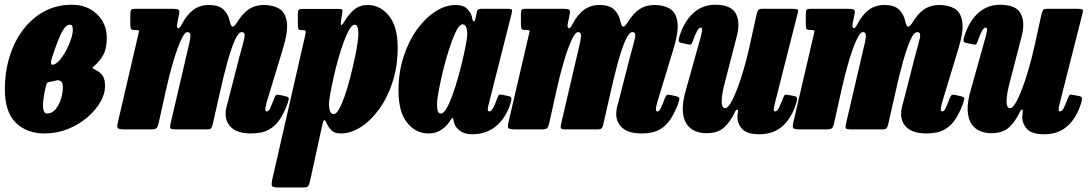

<svg xmlns="http://www.w3.org/2000/svg" viewBox="-20 -558 4690 828"><path d="M1 -171.5Q1 -249.5 22 -316Q43 -382.5 81.5 -432.2Q120 -482 172.8 -509.8Q225.5 -537.5 289 -537.5Q335 -537.5 369 -518.5Q403 -499.5 421.8 -467.5Q440.5 -435.5 440.5 -396.5Q440.5 -349.5 426 -322.5Q411.5 -295.5 388.5 -275.5Q377.5 -266.5 378.8 -264.8Q380 -263 397.5 -253.5Q416.5 -243 424.8 -227.8Q433 -212.5 433 -185.5Q433 -153 412.5 -117.5Q392 -82 356.2 -51.5Q320.5 -21 273.2 -1.8Q226 17.5 172 17.5Q95 17.5 48 -29Q1 -75.5 1 -171.5ZM215 -281Q227.5 -286 241.2 -303.2Q255 -320.5 267 -343.5Q279 -366.5 286.5 -390Q294 -413.5 294 -431Q294 -451.5 281.5 -451.5Q262.5 -451.5 245 -416Q227.5 -380.5 204.5 -310Q191.5 -270 215 -281ZM220.5 -210.5Q213 -208.5 206 -207.2Q199 -206 192 -204.5Q183 -202.5 181 -197Q179 -191.5 176 -178.5Q171 -157.5 167.5 -131.8Q164 -106 166.8 -87.2Q169.5 -68.5 183.5 -68.5Q204.5 -68.5 219.8 -87Q235 -105.5 243 -131.5Q251 -157.5 251 -180Q251 -202 243 -207.5Q232 -214.5 220.5 -210.5Z M564 -520H725Q742 -520 748.8 -516.8Q755.5 -513.5 752.5 -498L744 -455.5Q741 -441 747.2 -437Q753.5 -433 764 -453Q785.5 -494.5 813.8 -515.5Q842 -536.5 880.5 -536.5Q924 -536.5 944.2 -516.5Q964.5 -496.5 970.5 -467.5Q976 -443.5 983 -443Q990 -442.5 1002 -461Q1027 -501.5 1054.2 -519Q1081.5 -536.5 1117.5 -536.5Q1156.5 -536.5 1183.8 -520.8Q1211 -505 1217 -462.8Q1223 -420.5 1198 -341L1130 -117Q1127.5 -108.5 1125.8 -99.2Q1124 -90 1124 -87Q1124 -77.5 1131 -77.5Q1138.5 -77.5 1145.5 -92.2Q1152.5 -107 1162 -133Q1166.5 -144.5 1170.5 -147.8Q1174.5 -151 1187 -148.5L1208.5 -143.5Q1223.5 -140.5 1225 -135.2Q1226.5 -130 1220 -111Q1206.5 -74.5 1188.2 -45.5Q1170 -16.5 1140.5 0.5Q1111 17.5 1062.5 17.5Q1007 17.5 980 -6Q953 -29.5 953 -66.5Q953 -79 955.8 -92.2Q958.5 -105.5 962 -116L1013 -315.5Q1028 -367.5 1033.8 -393.5Q1039.5 -419.5 1023 -419.5Q1008 -419.5 992.2 -383.5Q976.5 -347.5 960.5 -289.5Q944.5 -231.5 930 -166L897 -21Q894.5 -9.5 890.2 -4.8Q886 0 872 0H736.5Q717 0 714.5 -5.2Q712 -10.5 716 -27L788 -336Q800 -383 801 -401.2Q802 -419.5 788 -419.5Q776 -419.5 760 -384.2Q744 -349 727 -291.8Q710 -234.5 695.5 -168.5L663.5 -24.5Q660.5 -11.5 655.2 -5.8Q650 0 633.5 0H516.5Q491 0 487.5 -6.2Q484 -12.5 488.5 -31.5L574.5 -401Q578.5 -418 579.5 -423.2Q580.5 -428.5 566.5 -428.5H562.5Q550 -428.5 546 -432Q542 -435.5 542 -453V-495Q542 -510.5 545 -515.2Q548 -520 564 -520Z M1287.5 -519.5H1439.5Q1452 -519.5 1455 -517Q1458 -514.5 1456 -502L1451 -471Q1448 -454 1451 -450.5Q1454 -447 1465 -465Q1484.5 -497.5 1508 -517Q1531.5 -536.5 1566 -536.5Q1619 -536.5 1657 -490.2Q1695 -444 1695 -352.5Q1695 -272.5 1673.2 -205Q1651.5 -137.5 1615.5 -87.8Q1579.5 -38 1536.2 -10.2Q1493 17.5 1450 17.5Q1421 17.5 1407.8 2.5Q1394.5 -12.5 1387.5 -28.5Q1382.5 -40.5 1378.5 -40Q1374.5 -39.5 1370.5 -21.5L1316.5 225Q1313 240.5 1308.2 245.5Q1303.5 250.5 1287 250.5H1179.5Q1155.5 250.5 1152.8 243.2Q1150 236 1153.5 218.5L1296 -405Q1299 -418.5 1298 -423.2Q1297 -428 1284.5 -428H1280.5Q1269.5 -428 1267 -432.8Q1264.5 -437.5 1264.5 -452.5V-499Q1264.5 -513.5 1269.2 -516.5Q1274 -519.5 1287.5 -519.5ZM1398.5 -108.5Q1398.5 -93 1402.8 -79.5Q1407 -66 1419 -66Q1430 -66 1442 -87.2Q1454 -108.5 1466 -142.5Q1478 -176.5 1488.5 -216.8Q1499 -257 1507.5 -295.8Q1516 -334.5 1520.8 -365Q1525.5 -395.5 1525.5 -409.5Q1526 -451.5 1509.5 -451.5Q1498.5 -451.5 1486 -430Q1473.5 -408.5 1461 -373.8Q1448.5 -339 1437.2 -298.5Q1426 -258 1417.5 -219.2Q1409 -180.5 1403.8 -150.8Q1398.5 -121 1398.5 -108.5Z M2182.5 -115Q2162.5 -50.5 2120.2 -14.8Q2078 21 2016.5 21Q1984.5 21 1964.2 6.5Q1944 -8 1938.5 -28Q1937 -33.5 1936.5 -36.5Q1936 -39.5 1935.5 -42.5Q1933.5 -51 1930.2 -49Q1927 -47 1920 -35.5Q1906 -13.5 1882.8 2Q1859.5 17.5 1828 17.5Q1773 17.5 1735.8 -28.8Q1698.5 -75 1698.5 -166.5Q1698.5 -246.5 1720.5 -314Q1742.5 -381.5 1778.5 -431.2Q1814.5 -481 1858 -508.8Q1901.5 -536.5 1944.5 -536.5Q1981 -536.5 1997.5 -517.2Q2014 -498 2016.5 -479Q2018 -467 2023 -466Q2028 -465 2032 -485L2036 -505Q2037.5 -513 2041.2 -516.5Q2045 -520 2056.5 -520H2168Q2185 -520 2187.5 -515.8Q2190 -511.5 2186 -498L2088 -110.5Q2086.5 -106.5 2085 -98.5Q2083.5 -90.5 2083.5 -87Q2083.5 -77.5 2090 -77.5Q2097 -77.5 2104.5 -88.8Q2112 -100 2125.5 -136.5Q2129 -146.5 2131.8 -149Q2134.5 -151.5 2150 -148.5L2175 -143Q2183 -141.5 2184.8 -136Q2186.5 -130.5 2182.5 -115ZM1995 -410.5Q1995.5 -426.5 1990.8 -439.8Q1986 -453 1974.5 -453Q1963.5 -453 1951.2 -431.5Q1939 -410 1926.8 -375.5Q1914.5 -341 1903.2 -300.8Q1892 -260.5 1883.2 -221.5Q1874.5 -182.5 1869.5 -152.5Q1864.5 -122.5 1864.5 -109.5Q1864.5 -92.5 1867.5 -80.5Q1870.5 -68.5 1881.5 -68.5Q1893 -68.5 1905.5 -90Q1918 -111.5 1930.8 -146.5Q1943.5 -181.5 1955 -222.2Q1966.5 -263 1975.5 -301.8Q1984.5 -340.5 1989.8 -369.8Q1995 -399 1995 -410.5Z M2248.5 -520H2409.5Q2426.5 -520 2433.2 -516.8Q2440 -513.5 2437 -498L2428.5 -455.5Q2425.5 -441 2431.8 -437Q2438 -433 2448.5 -453Q2470 -494.5 2498.2 -515.5Q2526.5 -536.5 2565 -536.5Q2608.5 -536.5 2628.8 -516.5Q2649 -496.5 2655 -467.5Q2660.5 -443.5 2667.5 -443Q2674.5 -442.5 2686.5 -461Q2711.5 -501.5 2738.8 -519Q2766 -536.5 2802 -536.5Q2841 -536.5 2868.2 -520.8Q2895.5 -505 2901.5 -462.8Q2907.5 -420.5 2882.5 -341L2814.5 -117Q2812 -108.5 2810.2 -99.2Q2808.5 -90 2808.5 -87Q2808.5 -77.5 2815.5 -77.5Q2823 -77.5 2830 -92.2Q2837 -107 2846.5 -133Q2851 -144.5 2855 -147.8Q2859 -151 2871.5 -148.5L2893 -143.5Q2908 -140.5 2909.5 -135.2Q2911 -130 2904.5 -111Q2891 -74.5 2872.8 -45.5Q2854.5 -16.5 2825 0.5Q2795.5 17.5 2747 17.5Q2691.5 17.5 2664.5 -6Q2637.5 -29.5 2637.5 -66.5Q2637.5 -79 2640.2 -92.2Q2643 -105.5 2646.5 -116L2697.5 -315.5Q2712.5 -367.5 2718.2 -393.5Q2724 -419.5 2707.5 -419.5Q2692.5 -419.5 2676.8 -383.5Q2661 -347.5 2645 -289.5Q2629 -231.5 2614.5 -166L2581.5 -21Q2579 -9.5 2574.8 -4.8Q2570.5 0 2556.5 0H2421Q2401.5 0 2399 -5.2Q2396.5 -10.5 2400.5 -27L2472.5 -336Q2484.5 -383 2485.5 -401.2Q2486.5 -419.5 2472.5 -419.5Q2460.5 -419.5 2444.5 -384.2Q2428.5 -349 2411.5 -291.8Q2394.5 -234.5 2380 -168.5L2348 -24.5Q2345 -11.5 2339.8 -5.8Q2334.5 0 2318 0H2201Q2175.5 0 2172 -6.2Q2168.5 -12.5 2173 -31.5L2259 -401Q2263 -418 2264 -423.2Q2265 -428.5 2251 -428.5H2247Q2234.5 -428.5 2230.5 -432Q2226.5 -435.5 2226.5 -453V-495Q2226.5 -510.5 2229.5 -515.2Q2232.5 -520 2248.5 -520Z M2910 -400.5Q2930 -465.5 2969.8 -501.5Q3009.5 -537.5 3063.5 -537.5Q3133 -537.5 3153 -500Q3173 -462.5 3158 -404L3106.5 -204.5Q3092.5 -152.5 3092.2 -122Q3092 -91.5 3107.5 -91.5Q3118 -91.5 3131.5 -114.2Q3145 -137 3159.5 -175.2Q3174 -213.5 3187.8 -261Q3201.5 -308.5 3212.5 -358.5L3242.5 -494.5Q3245 -506 3248.8 -513Q3252.5 -520 3266.5 -520H3396Q3414 -520 3418.8 -517.5Q3423.5 -515 3420 -501L3323 -118Q3319.5 -105 3317.2 -91.2Q3315 -77.5 3322.5 -77.5Q3331.5 -77.5 3338.5 -91.5Q3345.5 -105.5 3357 -134.5Q3360.5 -144 3363.5 -147.8Q3366.5 -151.5 3380 -148.5L3404.5 -144Q3415.5 -142 3417 -136Q3418.5 -130 3415 -117Q3395.5 -51 3355.8 -15Q3316 21 3254.5 21Q3198.5 21 3178 -4.5Q3157.5 -30 3160.5 -61L3162.5 -77.5Q3163.5 -85 3159 -85.2Q3154.5 -85.5 3150.5 -77Q3130 -33 3102.5 -8.2Q3075 16.5 3025.5 16.5Q3002.5 16.5 2980 8Q2957.5 -0.5 2942 -22Q2926.5 -43.5 2924.5 -81.5Q2922.5 -119.5 2940.5 -179L3002 -399Q3005 -410 3007.5 -424.5Q3010 -439 3002 -439Q2994.5 -439 2986.5 -425Q2978.5 -411 2967 -378.5Q2964 -370.5 2961.2 -367.2Q2958.5 -364 2945.5 -367L2917.5 -373Q2907.5 -375.5 2906.8 -381.5Q2906 -387.5 2910 -400.5Z M3477 -520H3638Q3655 -520 3661.8 -516.8Q3668.5 -513.5 3665.5 -498L3657 -455.5Q3654 -441 3660.2 -437Q3666.5 -433 3677 -453Q3698.5 -494.5 3726.8 -515.5Q3755 -536.5 3793.5 -536.5Q3837 -536.5 3857.2 -516.5Q3877.5 -496.5 3883.5 -467.5Q3889 -443.5 3896 -443Q3903 -442.5 3915 -461Q3940 -501.5 3967.2 -519Q3994.5 -536.5 4030.5 -536.5Q4069.5 -536.5 4096.8 -520.8Q4124 -505 4130 -462.8Q4136 -420.5 4111 -341L4043 -117Q4040.5 -108.5 4038.8 -99.2Q4037 -90 4037 -87Q4037 -77.5 4044 -77.5Q4051.5 -77.5 4058.5 -92.2Q4065.5 -107 4075 -133Q4079.5 -144.5 4083.5 -147.8Q4087.5 -151 4100 -148.5L4121.5 -143.5Q4136.5 -140.5 4138 -135.2Q4139.5 -130 4133 -111Q4119.5 -74.5 4101.2 -45.5Q4083 -16.5 4053.5 0.5Q4024 17.5 3975.5 17.5Q3920 17.5 3893 -6Q3866 -29.5 3866 -66.5Q3866 -79 3868.8 -92.2Q3871.5 -105.5 3875 -116L3926 -315.5Q3941 -367.5 3946.8 -393.5Q3952.5 -419.5 3936 -419.5Q3921 -419.5 3905.2 -383.5Q3889.5 -347.5 3873.5 -289.5Q3857.5 -231.5 3843 -166L3810 -21Q3807.5 -9.5 3803.2 -4.8Q3799 0 3785 0H3649.5Q3630 0 3627.5 -5.2Q3625 -10.5 3629 -27L3701 -336Q3713 -383 3714 -401.2Q3715 -419.5 3701 -419.5Q3689 -419.5 3673 -384.2Q3657 -349 3640 -291.8Q3623 -234.5 3608.5 -168.5L3576.5 -24.5Q3573.5 -11.5 3568.2 -5.8Q3563 0 3546.5 0H3429.5Q3404 0 3400.5 -6.2Q3397 -12.5 3401.5 -31.5L3487.5 -401Q3491.5 -418 3492.5 -423.2Q3493.5 -428.5 3479.5 -428.5H3475.5Q3463 -428.5 3459 -432Q3455 -435.5 3455 -453V-495Q3455 -510.5 3458 -515.2Q3461 -520 3477 -520Z M4138.5 -400.5Q4158.5 -465.5 4198.2 -501.5Q4238 -537.5 4292 -537.5Q4361.5 -537.5 4381.5 -500Q4401.5 -462.5 4386.5 -404L4335 -204.5Q4321 -152.5 4320.8 -122Q4320.5 -91.5 4336 -91.5Q4346.5 -91.5 4360 -114.2Q4373.5 -137 4388 -175.2Q4402.5 -213.5 4416.2 -261Q4430 -308.5 4441 -358.5L4471 -494.5Q4473.5 -506 4477.2 -513Q4481 -520 4495 -520H4624.5Q4642.5 -520 4647.2 -517.5Q4652 -515 4648.5 -501L4551.5 -118Q4548 -105 4545.8 -91.2Q4543.5 -77.5 4551 -77.5Q4560 -77.5 4567 -91.5Q4574 -105.5 4585.5 -134.5Q4589 -144 4592 -147.8Q4595 -151.5 4608.5 -148.5L4633 -144Q4644 -142 4645.5 -136Q4647 -130 4643.5 -117Q4624 -51 4584.2 -15Q4544.5 21 4483 21Q4427 21 4406.5 -4.5Q4386 -30 4389 -61L4391 -77.5Q4392 -85 4387.5 -85.2Q4383 -85.5 4379 -77Q4358.5 -33 4331 -8.2Q4303.5 16.5 4254 16.5Q4231 16.5 4208.5 8Q4186 -0.5 4170.5 -22Q4155 -43.5 4153 -81.5Q4151 -119.5 4169 -179L4230.5 -399Q4233.5 -410 4236 -424.5Q4238.5 -439 4230.5 -439Q4223 -439 4215 -425Q4207 -411 4195.5 -378.5Q4192.5 -370.5 4189.8 -367.2Q4187 -364 4174 -367L4146 -373Q4136 -375.5 4135.2 -381.5Q4134.5 -387.5 4138.5 -400.5Z"/></svg>

Font: Besley* Condensed Heavy
Style: Italic
Weight: 800
Width: 3
Italic angle: -13°
Designer: Owen Earl
Foundry: indestructible type*
Version: Version 3.000; ttfautohint (v1.8.3)